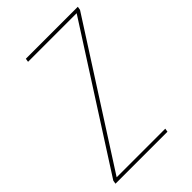

<svg xmlns="http://www.w3.org/2000/svg" viewBox="-215 -832 930 930"><g transform="rotate(-45 250.0 -367.5)"><path d="M16 0 19 -18 467 -717H134L137 -735H493L490 -717L42 -18H375L372 0Z"/></g></svg>

Font: Iosevka Thin
Style: Italic
Weight: 100
Italic angle: -9°
Monospace: yes
Designer: Belleve Invis
Foundry: Belleve Invis
Version: Version 32.5.0; ttfautohint (v1.8.4)